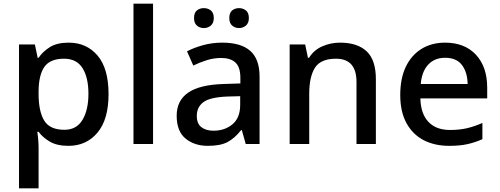

<svg xmlns="http://www.w3.org/2000/svg" viewBox="-20 -780 2708 1040"><path d="M352 -549Q449 -549 508.5 -479Q568 -409 568 -270Q568 -133 508 -61.5Q448 10 351 10Q289 10 250.5 -12.5Q212 -35 189 -66H182Q185 -48 187 -23.5Q189 1 189 20V240H83V-539H169L184 -467H189Q212 -501 250.5 -525Q289 -549 352 -549ZM327 -462Q252 -462 221 -418.5Q190 -375 189 -287V-271Q189 -178 219 -127.5Q249 -77 329 -77Q395 -77 427 -131Q459 -185 459 -272Q459 -360 427 -411Q395 -462 327 -462Z M809 0H703V-760H809Z M1184 -549Q1285 -549 1335.5 -504.5Q1386 -460 1386 -365V0H1311L1290 -75H1286Q1251 -31 1212.5 -10.5Q1174 10 1106 10Q1033 10 985 -29.5Q937 -69 937 -153Q937 -235 999 -278Q1061 -321 1190 -325L1282 -328V-358Q1282 -417 1255 -441.5Q1228 -466 1179 -466Q1138 -466 1100 -454Q1062 -442 1027 -425L993 -502Q1031 -522 1080.5 -535.5Q1130 -549 1184 -549ZM1209 -257Q1117 -253 1081.5 -226.5Q1046 -200 1046 -152Q1046 -110 1071 -91Q1096 -72 1136 -72Q1198 -72 1239.5 -107Q1281 -142 1281 -212V-259ZM1031 -682Q1031 -711 1046.5 -723.5Q1062 -736 1084 -736Q1106 -736 1122 -723.5Q1138 -711 1138 -682Q1138 -655 1122 -641.5Q1106 -628 1084 -628Q1062 -628 1046.5 -641.5Q1031 -655 1031 -682ZM1222 -682Q1222 -711 1237.5 -723.5Q1253 -736 1275 -736Q1296 -736 1312 -723.5Q1328 -711 1328 -682Q1328 -655 1312 -641.5Q1296 -628 1275 -628Q1253 -628 1237.5 -641.5Q1222 -655 1222 -682Z M1822 -549Q1916 -549 1966 -502Q2016 -455 2016 -351V0H1911V-336Q1911 -462 1800 -462Q1717 -462 1686 -413Q1655 -364 1655 -272V0H1549V-539H1633L1648 -467H1654Q1680 -509 1725.5 -529Q1771 -549 1822 -549Z M2391 -549Q2497 -549 2558 -483.5Q2619 -418 2619 -305V-247H2257Q2259 -164 2300.5 -120Q2342 -76 2417 -76Q2469 -76 2509.5 -85.5Q2550 -95 2593 -114V-26Q2552 -8 2511 1Q2470 10 2413 10Q2334 10 2274.5 -21Q2215 -52 2181.5 -113.5Q2148 -175 2148 -265Q2148 -356 2178.5 -419Q2209 -482 2263.5 -515.5Q2318 -549 2391 -549ZM2391 -467Q2334 -467 2299.5 -430Q2265 -393 2259 -325H2513Q2512 -388 2482.5 -427.5Q2453 -467 2391 -467Z"/></svg>

Font: Noto Sans Telugu Medium
Style: Regular
Weight: 500
Designer: Jelle Bosma - Monotype Design Team
Foundry: Monotype Imaging Inc.
Version: Version 2.005; ttfautohint (v1.8.4.7-5d5b)